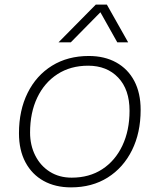

<svg xmlns="http://www.w3.org/2000/svg" viewBox="-20 -798 690 830"><path d="M287 12Q219 12 168.5 -16Q118 -44 90 -96.5Q62 -149 62 -222Q62 -321 99.5 -396.5Q137 -472 205 -514Q273 -556 364 -556Q432 -556 482.5 -528Q533 -500 560.5 -448Q588 -396 588 -323Q588 -224 550.5 -148.5Q513 -73 445.5 -30.5Q378 12 287 12ZM290 -30Q366 -30 422 -66.5Q478 -103 509 -168.5Q540 -234 540 -319Q540 -411 491 -462.5Q442 -514 361 -514Q285 -514 228.5 -477.5Q172 -441 141 -376Q110 -311 110 -225Q110 -170 132.5 -125.5Q155 -81 195.5 -55.5Q236 -30 290 -30ZM233 -615 394 -778H442L534 -615H487L414 -745L286 -615Z"/></svg>

Font: Azeret Mono Thin Thin
Style: Italic
Weight: 250
Italic angle: -12°
Version: Version 1.002